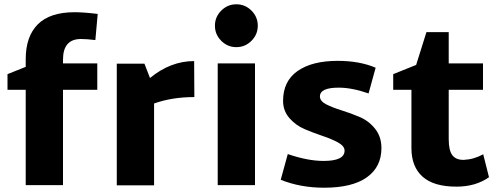

<svg xmlns="http://www.w3.org/2000/svg" viewBox="-20 -864 2324 896"><path d="M274 -586V-568H434V-445H274V0H100V-445H15V-518L100 -552V-588Q100 -694 156.5 -750.5Q213 -807 328 -807Q370 -807 436 -799L425 -677Q385 -682 358 -682Q274 -682 274 -586Z M886 -579 887 -411Q783 -411 699 -381V1H525V-567H654L680 -500Q776 -579 886 -579Z M1153.5 -673.5Q1124 -644 1083 -644Q1042 -644 1012.5 -673.5Q983 -703 983 -744Q983 -785 1012.5 -814.5Q1042 -844 1083 -844Q1124 -844 1153.5 -814.5Q1183 -785 1183 -744Q1183 -703 1153.5 -673.5ZM996 0V-568H1170V0Z M1492 12Q1382 12 1290 -25L1323 -145Q1416 -113 1490 -113Q1588 -113 1588 -161Q1588 -182 1558.5 -198.5Q1529 -215 1487 -229Q1445 -243 1402.5 -261Q1360 -279 1330.5 -313Q1301 -347 1301 -393Q1301 -485 1368.5 -532.5Q1436 -580 1556 -580Q1658 -580 1733 -548L1700 -428Q1622 -455 1561 -455Q1473 -455 1473 -414Q1473 -392 1502.5 -377Q1532 -362 1574 -349Q1616 -336 1658.5 -318Q1701 -300 1730.5 -263Q1760 -226 1760 -173Q1760 -85 1692 -36.5Q1624 12 1492 12Z M2235 -144 2262 -37Q2200 7 2110 7Q2004 7 1952 -39.5Q1900 -86 1900 -173V-445H1815V-518L1922 -561L1970 -714H2074V-568H2234V-445H2074V-215Q2074 -161 2091.5 -139Q2109 -117 2145 -118Q2191 -120 2235 -144Z"/></svg>

Font: Martel Sans Heavy
Style: Regular
Weight: 900
Designer: Dan Reynolds and Mathieu Réguer
Foundry: Dan Reynolds and Mathieu Réguer
Version: Version 1.001;PS 001.001;hotconv 1.0.70;makeotf.lib2.5.58329